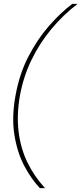

<svg xmlns="http://www.w3.org/2000/svg" viewBox="-20 -831 420 996"><path d="M187 145Q143 99 106.5 30.5Q70 -38 55 -129.5Q40 -221 60 -333Q80 -446 127 -537Q174 -628 234.5 -697Q295 -766 355 -811H380V-809Q308 -754 247 -681Q186 -608 143.5 -520.5Q101 -433 83 -333Q66 -234 76.5 -148Q87 -62 121.5 10Q156 82 212 143V145Z"/></svg>

Font: DM Sans 12pt Thin
Style: Italic
Weight: 250
Italic angle: -10°
Version: Version 4.004;gftools[0.9.30]